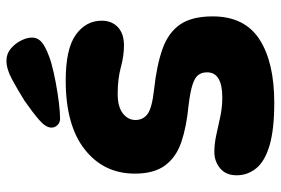

<svg xmlns="http://www.w3.org/2000/svg" viewBox="-154 -690 849 580"><g transform="rotate(-90 270.0 -400.5)"><path d="M316 -626Q412 -626 454.5 -595.5Q497 -565 497 -517Q497 -487 477.5 -468.5Q458 -450 422 -450Q391 -450 356 -459.5Q321 -469 276 -469Q237 -469 217 -453.5Q197 -438 197 -415Q197 -392 215.5 -378.5Q234 -365 290 -359Q363 -351 412 -333.5Q461 -316 485.5 -280.5Q510 -245 510 -182Q510 -86 441 -41Q372 4 249 4Q169 4 121 -10Q73 -24 51.5 -50Q30 -76 30 -110Q30 -142 51 -159.5Q72 -177 101 -177Q124 -177 150 -171.5Q176 -166 205 -159.5Q234 -153 265 -153Q341 -153 341 -199Q341 -215 333 -225.5Q325 -236 303.5 -243Q282 -250 240 -255Q177 -261 131 -276.5Q85 -292 60 -325.5Q35 -359 35 -417Q35 -511 108 -568.5Q181 -626 316 -626ZM174 -669Q174 -686 197 -706Q220 -726 256 -751Q290 -772 320.5 -788.5Q351 -805 376 -805Q397 -805 412.5 -792Q428 -779 437 -761Q446 -743 446 -728Q446 -708 427.5 -695Q409 -682 371 -670Q342 -662 309.5 -656Q277 -650 248.5 -646.5Q220 -643 201 -643Q189 -643 181.5 -651Q174 -659 174 -669Z"/></g></svg>

Font: DynaPuff Medium
Style: Regular
Weight: 500
Version: Version 2.000